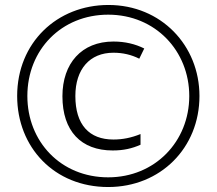

<svg xmlns="http://www.w3.org/2000/svg" viewBox="-20 -743 871 772"><path d="M415 9C625 9 782 -148 782 -357C782 -560 628 -723 416 -723C209 -723 49 -571 49 -357C49 -151 198 9 415 9ZM415 -30C224 -30 90 -174 90 -357C90 -543 227 -684 415 -684C605 -684 741 -538 741 -357C741 -174 603 -30 415 -30ZM433 -138C477 -138 511 -146 545 -161V-204C508 -189 473 -182 436 -182C339 -182 283 -241 283 -357C283 -465 341 -531 436 -531C474 -531 508 -523 540 -507L560 -548C524 -566 483 -576 436 -576C308 -576 231 -488 231 -356C231 -216 306 -138 433 -138Z"/></svg>

Font: Noto Sans Devanagari SemiCondensed Light
Style: Regular
Weight: 300
Width: 4
Designer: Jelle Bosma - Monotype Design Team
Foundry: Monotype Imaging Inc.
Version: Version 2.004